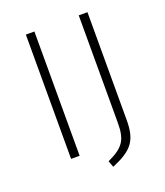

<svg xmlns="http://www.w3.org/2000/svg" viewBox="-145 -782 853 993"><g transform="rotate(-20 281.5 -285.5)"><path d="M162 -684H115V0H162ZM454 -684H406V-93C406 0 384 36 293 78L306 113C418 66 454 24 454 -90Z"/></g></svg>

Font: Fira Sans ExtraLight
Style: Regular
Weight: 200
Designer: bBox Type GmbH & Carrois Corporate GbR & Edenspiekermann AG
Foundry: bBox Type GmbH & Carrois Corporate GbR & Edenspiekermann AG
Version: Version 4.300;PS 004.300;hotconv 1.0.88;makeotf.lib2.5.64775